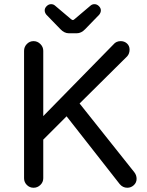

<svg xmlns="http://www.w3.org/2000/svg" viewBox="-20 -882 694 908"><path d="M265.6 -744.1 199.2 -812.5Q191.4 -822.3 191.4 -833Q191.4 -843.8 200.7 -853Q210 -862.3 221.7 -862.3Q232.4 -862.3 240.2 -855.5L316.4 -791Q322.3 -787.1 324.2 -787.1Q328.1 -787.1 332 -791L408.2 -855.5Q416 -862.3 426.8 -862.3Q438.5 -862.3 447.8 -853Q457 -843.8 457 -833Q457 -822.3 449.2 -812.5L382.8 -744.1Q364.3 -724.6 342.8 -724.6H305.7Q284.2 -724.6 265.6 -744.1ZM93.8 -39.1V-641.6Q93.8 -660.2 106.9 -673.8Q120.1 -687.5 138.7 -687.5Q157.2 -687.5 170.9 -673.8Q184.6 -660.2 184.6 -641.6V-333L516.6 -671.9Q529.3 -687.5 550.8 -687.5Q568.4 -687.5 580.6 -676.3Q592.8 -665 592.8 -647.5Q592.8 -628.9 582 -616.2L356.4 -392.6L615.2 -67.4Q626 -53.7 626 -36.1Q626 -18.6 612.8 -6.3Q599.6 5.9 582 5.9Q560.5 5.9 545.9 -11.7L294.9 -332L184.6 -221.7V-39.1Q184.6 -20.5 170.9 -7.3Q157.2 5.9 138.7 5.9Q120.1 5.9 106.9 -7.3Q93.8 -20.5 93.8 -39.1Z"/></svg>

Font: jf-openhuninn-1.1
Style: Regular
Weight: 400
Designer: [Kosugi Maru]
      Designed by Motoya company      

      [Varela Round]
      Joe Prince(Latin component); Avraham Co
Foundry: justfont CO.,LTD.
Version: 1.1